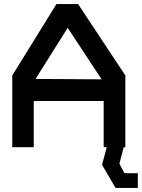

<svg xmlns="http://www.w3.org/2000/svg" viewBox="-20 -720 694 939"><path d="M654 127V199H545L479 86L502 0H487V-226H145V0H40V-351L256 -700H362L593 -351V0H585L564 80L575 102L589 127ZM154 -334 477 -332 311 -584Z"/></svg>

Font: Turret Road ExtraBold
Style: Regular
Weight: 800
Designer: Noponies
Foundry: Noponies
Version: Version 1.001; ttfautohint (v1.8)